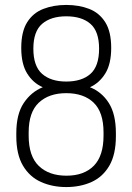

<svg xmlns="http://www.w3.org/2000/svg" viewBox="-20 -751 536 777"><path d="M248 6Q192 6 146 -14.5Q100 -35 73 -80.5Q46 -126 46 -200V-212Q46 -289 76 -334Q106 -379 153 -398Q114 -415 90 -453.5Q66 -492 66 -557Q66 -623 90 -661Q114 -699 155.5 -715Q197 -731 248 -731Q300 -731 341 -715Q382 -699 406 -661Q430 -623 430 -557Q430 -492 406 -453.5Q382 -415 344 -398Q392 -379 420.5 -334Q449 -289 449 -212V-200Q449 -126 422.5 -80.5Q396 -35 350.5 -14.5Q305 6 248 6ZM249 -40Q320 -40 359.5 -80Q399 -120 399 -202V-215Q399 -297 359 -335.5Q319 -374 248 -374Q178 -374 137 -335.5Q96 -297 96 -215V-202Q96 -119 137 -79.5Q178 -40 249 -40ZM248 -421Q311 -421 346 -452Q381 -483 381 -554Q381 -624 346 -654.5Q311 -685 248 -685Q186 -685 150.5 -654.5Q115 -624 115 -554Q115 -483 150.5 -452Q186 -421 248 -421Z"/></svg>

Font: Dosis Light
Style: Regular
Weight: 300
Designer: EdgarTolentino, PabloImpallari, IginoMarini
Foundry: EdgarTolentino, PabloImpallari, IginoMarini
Version: Version 3.001; ttfautohint (v1.8.2)